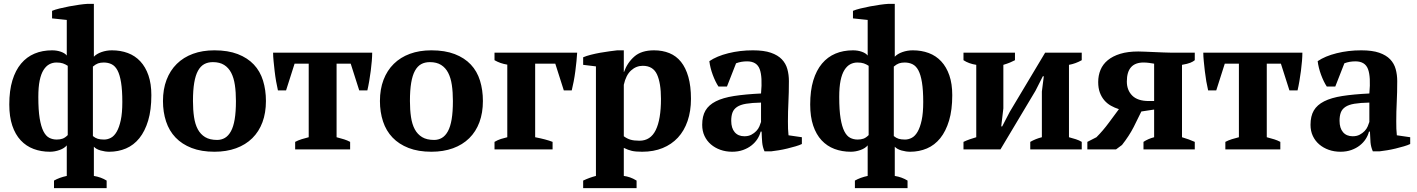

<svg xmlns="http://www.w3.org/2000/svg" viewBox="-20 -772 7321 992"><path d="M531 200H259V161Q287 145 325 137V-21Q313 -6 288 3Q263 12 238 12Q192 12 153.5 -2.5Q115 -17 87 -47Q59 -77 43.5 -123Q28 -169 28 -232Q28 -304 44 -356.5Q60 -409 89 -443.5Q118 -478 158.5 -495Q199 -512 249 -512Q274 -512 295 -504.5Q316 -497 325 -485V-669L249 -677V-716Q263 -722 287 -728Q311 -734 337.5 -739Q364 -744 389 -747.5Q414 -751 431 -752H465V-479Q479 -494 504.5 -503Q530 -512 558 -512Q603 -512 640.5 -498Q678 -484 705 -455Q732 -426 747 -382.5Q762 -339 762 -280Q762 -204 745.5 -149Q729 -94 700 -58Q671 -22 631 -5Q591 12 545 12Q523 12 500 5.5Q477 -1 465 -14V137Q502 143 531 161ZM273 -51Q290 -51 303 -55.5Q316 -60 330 -74V-432Q318 -440 305 -444.5Q292 -449 272 -449Q252 -449 235 -440Q218 -431 205 -410.5Q192 -390 185 -356Q178 -322 178 -271Q178 -203 185 -160.5Q192 -118 204.5 -93.5Q217 -69 234.5 -60Q252 -51 273 -51ZM516 -449Q499 -449 486.5 -444.5Q474 -440 460 -428V-69Q472 -59 485 -55Q498 -51 518 -51Q536 -51 553 -60Q570 -69 583 -91.5Q596 -114 604 -151Q612 -188 612 -245Q612 -306 605.5 -346Q599 -386 587 -408.5Q575 -431 557 -440Q539 -449 516 -449Z M822 0ZM822 -250Q822 -311 840.5 -359.5Q859 -408 893.5 -442Q928 -476 977 -494Q1026 -512 1088 -512Q1158 -512 1208.5 -492.5Q1259 -473 1291.5 -438.5Q1324 -404 1339 -355.5Q1354 -307 1354 -250Q1354 -189 1336 -140.5Q1318 -92 1283.5 -58Q1249 -24 1199.5 -6Q1150 12 1088 12Q1020 12 970 -7.5Q920 -27 887 -61.5Q854 -96 838 -144.5Q822 -193 822 -250ZM977 -250Q977 -205 982.5 -167.5Q988 -130 1002 -104Q1016 -78 1040 -63.5Q1064 -49 1102 -49Q1124 -49 1142 -59.5Q1160 -70 1173 -93.5Q1186 -117 1192.5 -155.5Q1199 -194 1199 -250Q1199 -296 1193.5 -333Q1188 -370 1174.5 -396Q1161 -422 1138 -436.5Q1115 -451 1080 -451Q1054 -451 1035 -440.5Q1016 -430 1003 -406.5Q990 -383 983.5 -344.5Q977 -306 977 -250Z M1789 0H1505V-39Q1520 -47 1539 -53Q1558 -59 1575 -63V-443H1502L1458 -305H1416Q1411 -326 1406.5 -352Q1402 -378 1399 -404.5Q1396 -431 1393.5 -456Q1391 -481 1391 -500H1903Q1903 -482 1901 -457Q1899 -432 1895.5 -405.5Q1892 -379 1887.5 -352.5Q1883 -326 1878 -305H1836L1792 -443H1719V-63Q1742 -57 1758 -52Q1774 -47 1789 -39Z M1943 0ZM1943 -250Q1943 -311 1961.5 -359.5Q1980 -408 2014.5 -442Q2049 -476 2098 -494Q2147 -512 2209 -512Q2279 -512 2329.5 -492.5Q2380 -473 2412.5 -438.5Q2445 -404 2460 -355.5Q2475 -307 2475 -250Q2475 -189 2457 -140.5Q2439 -92 2404.5 -58Q2370 -24 2320.5 -6Q2271 12 2209 12Q2141 12 2091 -7.5Q2041 -27 2008 -61.5Q1975 -96 1959 -144.5Q1943 -193 1943 -250ZM2098 -250Q2098 -205 2103.5 -167.5Q2109 -130 2123 -104Q2137 -78 2161 -63.5Q2185 -49 2223 -49Q2245 -49 2263 -59.5Q2281 -70 2294 -93.5Q2307 -117 2313.5 -155.5Q2320 -194 2320 -250Q2320 -296 2314.5 -333Q2309 -370 2295.5 -396Q2282 -422 2259 -436.5Q2236 -451 2201 -451Q2175 -451 2156 -440.5Q2137 -430 2124 -406.5Q2111 -383 2104.5 -344.5Q2098 -306 2098 -250Z M2962 -500Q2961 -481 2958.5 -456Q2956 -431 2952.5 -404Q2949 -377 2944 -351Q2939 -325 2934 -305H2893L2849 -443H2745V-63Q2802 -52 2835 -39V0H2535V-39Q2552 -49 2568 -54Q2584 -59 2601 -63V-438Q2564 -444 2535 -461V-500Z M2993 0ZM3269 200H2993V161Q3027 145 3059 137V-429L2993 -437V-476Q3009 -483 3032.5 -489Q3056 -495 3081 -499.5Q3106 -504 3129.5 -507Q3153 -510 3169 -512H3203V-400H3204Q3221 -448 3257.5 -480Q3294 -512 3359 -512Q3403 -512 3438.5 -497.5Q3474 -483 3498.5 -452.5Q3523 -422 3536.5 -374.5Q3550 -327 3550 -261Q3550 -198 3532.5 -147Q3515 -96 3482.5 -61Q3450 -26 3403.5 -7Q3357 12 3298 12Q3264 12 3244.5 7.5Q3225 3 3203 -8V137Q3219 139 3235 144.5Q3251 150 3269 161ZM3301 -432Q3267 -432 3240.5 -408Q3214 -384 3203 -334V-68Q3219 -56 3237 -50.5Q3255 -45 3284 -45Q3341 -45 3368 -100Q3395 -155 3395 -261Q3395 -343 3374.5 -387.5Q3354 -432 3301 -432Z M3608 0ZM4051 -145Q4051 -123 4051.5 -107Q4052 -91 4054 -73L4123 -63V-28Q4111 -22 4090.5 -16Q4070 -10 4047.5 -4.5Q4025 1 4003 4.5Q3981 8 3964 10H3930Q3920 -13 3918 -36Q3916 -59 3915 -92H3910Q3905 -72 3893 -53.5Q3881 -35 3862.5 -20.5Q3844 -6 3819 3Q3794 12 3763 12Q3730 12 3702 2Q3674 -8 3653 -26Q3632 -44 3620 -69.5Q3608 -95 3608 -127Q3608 -172 3625 -201Q3642 -230 3678.5 -248.5Q3715 -267 3772.5 -276Q3830 -285 3912 -289Q3920 -375 3905 -415Q3890 -455 3840 -455Q3809 -455 3783 -445L3736 -325H3692Q3684 -337 3676.5 -352.5Q3669 -368 3662.5 -385.5Q3656 -403 3651.5 -421Q3647 -439 3645 -456Q3683 -482 3743 -497Q3803 -512 3870 -512Q3927 -512 3963 -499.5Q3999 -487 4019.5 -465.5Q4040 -444 4048 -415Q4056 -386 4056 -353Q4056 -293 4053.5 -244.5Q4051 -196 4051 -145ZM3826 -68Q3847 -68 3862 -76Q3877 -84 3887.5 -95Q3898 -106 3903.5 -119Q3909 -132 3912 -142V-242Q3865 -241 3835 -236Q3805 -231 3788 -219.5Q3771 -208 3764.5 -190.5Q3758 -173 3758 -148Q3758 -110 3776 -89Q3794 -68 3826 -68Z M4669 200H4397V161Q4425 145 4463 137V-21Q4451 -6 4426 3Q4401 12 4376 12Q4330 12 4291.5 -2.5Q4253 -17 4225 -47Q4197 -77 4181.5 -123Q4166 -169 4166 -232Q4166 -304 4182 -356.5Q4198 -409 4227 -443.5Q4256 -478 4296.5 -495Q4337 -512 4387 -512Q4412 -512 4433 -504.5Q4454 -497 4463 -485V-669L4387 -677V-716Q4401 -722 4425 -728Q4449 -734 4475.5 -739Q4502 -744 4527 -747.5Q4552 -751 4569 -752H4603V-479Q4617 -494 4642.5 -503Q4668 -512 4696 -512Q4741 -512 4778.5 -498Q4816 -484 4843 -455Q4870 -426 4885 -382.5Q4900 -339 4900 -280Q4900 -204 4883.5 -149Q4867 -94 4838 -58Q4809 -22 4769 -5Q4729 12 4683 12Q4661 12 4638 5.5Q4615 -1 4603 -14V137Q4640 143 4669 161ZM4411 -51Q4428 -51 4441 -55.5Q4454 -60 4468 -74V-432Q4456 -440 4443 -444.5Q4430 -449 4410 -449Q4390 -449 4373 -440Q4356 -431 4343 -410.5Q4330 -390 4323 -356Q4316 -322 4316 -271Q4316 -203 4323 -160.5Q4330 -118 4342.5 -93.5Q4355 -69 4372.5 -60Q4390 -51 4411 -51ZM4654 -449Q4637 -449 4624.5 -444.5Q4612 -440 4598 -428V-69Q4610 -59 4623 -55Q4636 -51 4656 -51Q4674 -51 4691 -60Q4708 -69 4721 -91.5Q4734 -114 4742 -151Q4750 -188 4750 -245Q4750 -306 4743.5 -346Q4737 -386 4725 -408.5Q4713 -431 4695 -440Q4677 -449 4654 -449Z M4958 -500H5224V-461Q5213 -455 5198.5 -449Q5184 -443 5164 -437V-212L5153 -119H5158L5197 -194L5380 -500H5569V-461Q5537 -443 5503 -437V-63Q5522 -58 5539 -52.5Q5556 -47 5569 -39V0H5303V-39Q5331 -55 5363 -63V-299L5373 -378H5368L5330 -303L5149 0H4958V-39Q4975 -47 4991 -52.5Q5007 -58 5024 -63V-437Q4985 -443 4958 -461Z M5654 -348Q5654 -382 5666 -411Q5678 -440 5703.5 -461Q5729 -482 5768 -494Q5807 -506 5861 -506Q5873 -506 5895.5 -505Q5918 -504 5943 -503Q5968 -502 5991 -501Q6014 -500 6027 -500H6153V-461Q6145 -454 6130.5 -448Q6116 -442 6087 -437V-63Q6124 -52 6153 -39V0H5888V-39Q5912 -55 5943 -63V-206L5877 -196Q5861 -162 5837.5 -116Q5814 -70 5777 -23L5746 0H5598V-39L5645 -63Q5679 -97 5709.5 -138.5Q5740 -180 5761 -208Q5739 -215 5719.5 -226Q5700 -237 5685.5 -254Q5671 -271 5662.5 -294Q5654 -317 5654 -348ZM5943 -443Q5933 -445 5917.5 -447Q5902 -449 5890 -449Q5802 -450 5802 -351Q5802 -306 5830 -278Q5858 -250 5916 -250H5943Z M6595 0H6311V-39Q6326 -47 6345 -53Q6364 -59 6381 -63V-443H6308L6264 -305H6222Q6217 -326 6212.5 -352Q6208 -378 6205 -404.5Q6202 -431 6199.5 -456Q6197 -481 6197 -500H6709Q6709 -482 6707 -457Q6705 -432 6701.5 -405.5Q6698 -379 6693.5 -352.5Q6689 -326 6684 -305H6642L6598 -443H6525V-63Q6548 -57 6564 -52Q6580 -47 6595 -39Z M6751 0ZM7194 -145Q7194 -123 7194.5 -107Q7195 -91 7197 -73L7266 -63V-28Q7254 -22 7233.5 -16Q7213 -10 7190.5 -4.5Q7168 1 7146 4.5Q7124 8 7107 10H7073Q7063 -13 7061 -36Q7059 -59 7058 -92H7053Q7048 -72 7036 -53.5Q7024 -35 7005.5 -20.5Q6987 -6 6962 3Q6937 12 6906 12Q6873 12 6845 2Q6817 -8 6796 -26Q6775 -44 6763 -69.5Q6751 -95 6751 -127Q6751 -172 6768 -201Q6785 -230 6821.5 -248.5Q6858 -267 6915.5 -276Q6973 -285 7055 -289Q7063 -375 7048 -415Q7033 -455 6983 -455Q6952 -455 6926 -445L6879 -325H6835Q6827 -337 6819.5 -352.5Q6812 -368 6805.5 -385.5Q6799 -403 6794.5 -421Q6790 -439 6788 -456Q6826 -482 6886 -497Q6946 -512 7013 -512Q7070 -512 7106 -499.5Q7142 -487 7162.5 -465.5Q7183 -444 7191 -415Q7199 -386 7199 -353Q7199 -293 7196.5 -244.5Q7194 -196 7194 -145ZM6969 -68Q6990 -68 7005 -76Q7020 -84 7030.5 -95Q7041 -106 7046.5 -119Q7052 -132 7055 -142V-242Q7008 -241 6978 -236Q6948 -231 6931 -219.5Q6914 -208 6907.5 -190.5Q6901 -173 6901 -148Q6901 -110 6919 -89Q6937 -68 6969 -68Z"/></svg>

Font: PT Serif
Style: Bold
Weight: 700
Designer: A.Korolkova, O.Umpeleva, V.Yefimov
Foundry: ParaType Ltd
Version: Version 1.000W OFL; ttfautohint (v1.6)